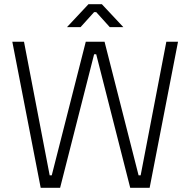

<svg xmlns="http://www.w3.org/2000/svg" viewBox="-20 -900 912 920"><path d="M506 -770H571L468 -880H404L301 -770H366L431 -842H441ZM39 -700 175 0H268L431 -640H441L604 0H697L833 -700H777L654 -60H644L481 -700H391L228 -60H218L95 -700Z"/></svg>

Font: Space Text Light
Style: Regular
Weight: 300
Designer: Florian Karsten (Space Text), Colophon Foundry (Space Mono)
Foundry: Florian Karsten
Version: Version 1.003;PS 001.003;hotconv 1.0.88;makeotf.lib2.5.64775